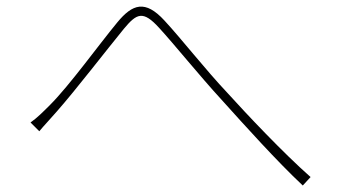

<svg xmlns="http://www.w3.org/2000/svg" viewBox="-20 -628 1040 591"><path d="M74 -251 101 -224C114 -240 137 -264 155 -285C214 -352 307 -473 361 -539C401 -587 420 -597 470 -542C516 -492 594 -395 662 -321C735 -240 832 -132 912 -57L936 -83C851 -158 738 -278 681 -341C612 -414 538 -509 486 -565C427 -629 388 -616 341 -559C284 -490 194 -365 134 -305C111 -282 94 -265 74 -251Z"/></svg>

Font: Noto Sans JP Thin
Style: Regular
Weight: 100
Designer: Ryoko NISHIZUKA 西塚涼子 (kana, bopomofo & ideographs); Paul D. Hunt (Latin, Greek & Cyrillic); Sandoll Communications 산돌커뮤니
Foundry: Adobe
Version: Version 2.004;hotconv 1.0.118;makeotfexe 2.5.65603